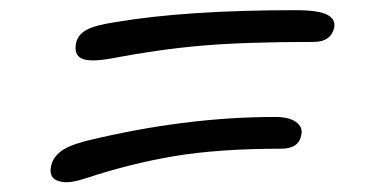

<svg xmlns="http://www.w3.org/2000/svg" viewBox="-20 -507 740 381"><path d="M201.2 -391.1Q157.7 -383.3 142.1 -390.9Q126.5 -398.4 130.9 -420.9Q133.8 -437.5 150.9 -447.3Q168 -457 208 -462.9Q348.1 -486.8 566.9 -486.8Q611.8 -486.8 629.2 -477.8Q646.5 -468.8 643.1 -452.1Q636.7 -423.8 602.1 -423.8Q467.3 -423.8 381.6 -416.5Q295.9 -409.2 201.2 -391.1ZM148.9 -152.8Q120.6 -143.6 105 -145.8Q89.4 -147.9 84 -155.8Q78.6 -163.6 81.1 -175.8Q83.5 -191.9 98.1 -204.6Q112.8 -217.3 149.9 -227.1Q345.7 -274.9 525.9 -274.9Q553.7 -274.9 567.4 -264.9Q581.1 -254.9 578.1 -240.2Q573.7 -211.9 538.1 -211.9Q414.6 -211.9 326.7 -197.3Q238.8 -182.6 148.9 -152.8Z"/></svg>

Font: Shantell Sans Bouncy
Style: Italic
Weight: 300
Italic angle: -11.31°
Designer: Stephen Nixon, Anya Danilova, Shantell Martin
Foundry: Arrow Type
Version: Version 1.006;[9816181b4]